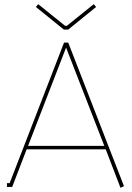

<svg xmlns="http://www.w3.org/2000/svg" viewBox="-20 -891 629 915"><path d="M426.8 -871.1 438 -857.9 305.2 -750H284.2L150.9 -857.9L162.1 -871.1L290 -768.1H298.8ZM285.2 -688H305.2L570.8 -3.9L554.2 3.9L483.9 -179.2H106.9L38.1 0H13.2V-18.1H25.9ZM294.9 -664.1 113.8 -195.8H477.1Z"/></svg>

Font: Rawengulk
Style: Light
Weight: 300
Version: Version 0.92